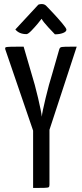

<svg xmlns="http://www.w3.org/2000/svg" viewBox="-20 -931 404 951"><path d="M6 0ZM144 0V-284L6 -687Q4 -694 8 -696.5Q12 -699 35 -699.5Q58 -700 97 -700L137 -563Q152 -516 168.5 -446Q185 -376 187 -353Q189 -375 206 -445.5Q223 -516 238 -563L273 -685Q275 -693 279.5 -696Q284 -699 304.5 -699.5Q325 -700 360 -700L225 -288V-16Q225 -7 221.5 -4Q218 -1 198 -0.5Q178 0 144 0ZM187 -911Q202 -911 212 -899Q219 -892 242.5 -867Q266 -842 287.5 -816.5Q309 -791 309 -784Q309 -774 292 -767.5Q275 -761 252 -761Q243 -770 218.5 -796.5Q194 -823 186 -838Q182 -832 167 -814Q152 -796 135.5 -779Q119 -762 111 -762Q75 -762 56 -785L170 -908Q177 -911 187 -911Z"/></svg>

Font: Yanone Kaffeesatz
Style: Regular
Weight: 400
Designer: Yanone (Cyrillic: Daniel Pouzeot & Huerta Tipografica)
Foundry: Yanone
Version: Version 1.100;PS 001.100;hotconv 1.0.70;makeotf.lib2.5.58329